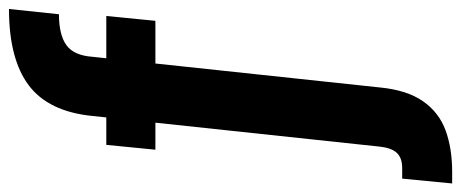

<svg xmlns="http://www.w3.org/2000/svg" viewBox="-382 -490 1051 438"><g transform="rotate(-90 144.0 -270.5)"><path d="M-55 235 -44 121H-20Q3 121 14.5 109Q26 97 29 70L99 -586Q109 -686 169 -731Q229 -776 343 -776L331 -662Q284 -662 260.5 -645Q237 -628 234 -586L164 70Q158 132 132.5 168.5Q107 205 66 220Q25 235 -29 235ZM22 -442 33 -554H327L316 -442Z"/></g></svg>

Font: DM Sans 17pt
Style: Bold
Weight: 700
Version: Version 4.004;gftools[0.9.30]